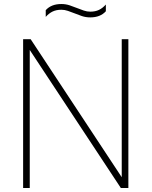

<svg xmlns="http://www.w3.org/2000/svg" viewBox="-20 -935 754 955"><path d="M95 0V-740H132.5L585.5 -53.5V-740H618.5V0H581L128 -686.5V0ZM429 -848.5Q407 -848.5 387.5 -855Q368 -861.5 350 -869Q333.5 -875.5 317.5 -881Q301.5 -886.5 285 -886.5Q260.5 -886.5 242 -877.8Q223.5 -869 207.5 -851V-884.5Q235 -915 285 -915Q307 -915 326.5 -908.5Q346 -902 364.5 -894.5Q381 -888 396.8 -882.5Q412.5 -877 429 -877Q454 -877 472.2 -885.8Q490.5 -894.5 506.5 -912.5V-879Q479 -848.5 429 -848.5Z"/></svg>

Font: Encode Sans Th
Style: Regular
Weight: 100
Designer: Multiple Designers
Foundry: Impallari Type
Version: Version 3.002; ttfautohint (v1.8.3) -l 8 -r 50 -G 200 -x 14 